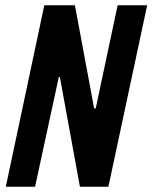

<svg xmlns="http://www.w3.org/2000/svg" viewBox="-20 -708 578 728"><path d="M2 0 148 -688H264L337 -297H343L426 -688H538L391 0H283L207 -416H203L113 0Z"/></svg>

Font: Saira Condensed SemiBold
Style: Italic
Weight: 600
Width: 3
Italic angle: -12°
Designer: Hector Gatti with collaboration of the Omnibus-Type team
Foundry: Omnibus-Type
Version: Version 1.101